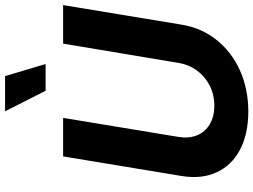

<svg xmlns="http://www.w3.org/2000/svg" viewBox="-142 -857 1009 765"><g transform="rotate(-90 362.5 -474.5)"><path d="M571.2 -727.5H724.7L646.8 -255.5Q633.7 -175.8 585.8 -116Q538 -56.2 464.6 -23Q391.1 10.1 300.7 10.4Q210.3 10.1 148 -23Q85.7 -56.2 58.3 -116Q30.8 -175.8 43.8 -255.5L121.8 -727.5H275.3L199.5 -268.2Q192.8 -226.7 205.7 -194.5Q218.7 -162.3 249 -143.8Q279.3 -125.2 323.7 -125Q368.7 -125.2 404.6 -143.8Q440.5 -162.3 464.1 -194.5Q487.7 -226.7 494.4 -268.2ZM383.3 -797.3 301.5 -958.8H441.7L489.9 -797.3Z"/></g></svg>

Font: Inter Tight
Style: Italic
Weight: 400
Italic angle: -9.39999°
Designer: Rasmus Andersson
Foundry: rsms
Version: Version 3.002